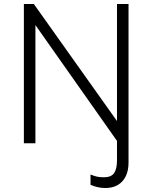

<svg xmlns="http://www.w3.org/2000/svg" viewBox="-20 -720 766 965"><path d="M577 1 158 -594V0H100V-700H150L577 -99ZM510 225Q487.5 225 468.5 220.2Q449.5 215.5 435 209V157Q449.5 163 463.8 167Q478 171 502 171Q539.5 171 553.8 149.5Q568 128 568 87V-700H626V97Q626 137.5 612 166Q598 194.5 572 209.8Q546 225 510 225Z"/></svg>

Font: Geologica-Sharp
Style: Regular
Weight: 100
Designer: Sindre Bremnes, Frode Helland
Foundry: Monokrom Skriftforlag AS
Version: Version 1.010;gftools[0.9.28]